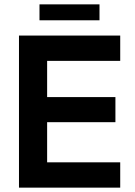

<svg xmlns="http://www.w3.org/2000/svg" viewBox="-20 -860 618 880"><path d="M67 -697H531V-581H196V-415H509V-300H196V-116H531V0H67ZM161 -840H436V-767H161Z"/></svg>

Font: Hanken Grotesk
Style: Bold
Weight: 700
Designer: Alfredo Marco Pradil
Foundry: Hanken Design Co.
Version: Version 3.014